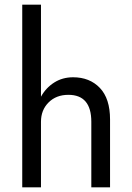

<svg xmlns="http://www.w3.org/2000/svg" viewBox="-20 -800 565 820"><path d="M370 -280Q370 -395 272 -395Q220 -395 187.5 -362.5Q155 -330 155 -280V0H75V-780H155V-387Q176 -425 211.5 -447.5Q247 -470 292 -470Q363 -470 406.5 -424.5Q450 -379 450 -290V0H370Z"/></svg>

Font: Jost*
Style: Regular
Weight: 400
Version: Version 3.7